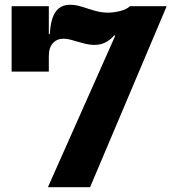

<svg xmlns="http://www.w3.org/2000/svg" viewBox="-20 -785 719 805"><path d="M678.8 -758.9 357.6 0H180.8L496.9 -711L524.8 -758.9ZM189 -641.8Q191.9 -703 212.2 -734Q232.6 -764.9 274.1 -764.9Q293.2 -764.9 311.7 -759.9Q330.3 -755 349.4 -748.5Q368.5 -742 389.3 -737Q410 -732 433.1 -732Q456.9 -732 483.8 -738.8Q510.8 -745.5 524.8 -758.9L476.3 -628.4L459.3 -637.1Q442 -616.9 421.4 -606.8Q400.8 -596.7 376.2 -596.7Q358.2 -596.7 341 -600.6Q323.9 -604.6 307.7 -609.5Q291.5 -614.5 276.4 -618.5Q261.4 -622.6 247.3 -622.7Q219.4 -623.1 202.1 -604.4Q184.7 -585.7 184.7 -549.7L154 -641.8ZM184.7 -758.9V-484.8H28.7V-758.9Z"/></svg>

Font: Hepta Slab ExtraLight
Style: Regular
Weight: 200
Designer: Michael LaGattuta
Foundry: Michael LaGattuta
Version: Version 1.100